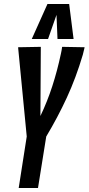

<svg xmlns="http://www.w3.org/2000/svg" viewBox="-20 -935 441 955"><path d="M73 0 113 -256 70 -700 183 -702 181 -358Q215 -429 240 -506Q265 -583 283 -668Q287 -685 289 -702L401 -700Q399 -691 396.5 -681.5Q394 -672 392 -663Q358 -548 312.5 -449.5Q267 -351 210 -256L169 0ZM138 -741 216 -915H324L346 -741H266L261 -861L219 -741Z"/></svg>

Font: Georama ExtraCondensed SemiBold
Style: Italic
Weight: 600
Width: 2
Italic angle: -9°
Designer: Jean-Baptiste Levee
Foundry: Production Type
Version: Version 1.000